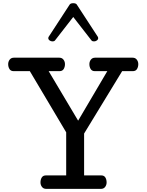

<svg xmlns="http://www.w3.org/2000/svg" viewBox="-20 -1205 935 1225"><path d="M274.4 0Q257.3 0 247.8 -12.5Q238.3 -24.9 238.3 -41Q238.3 -59.6 246.6 -72.8Q254.9 -85.9 273.4 -85.9H402.3V-360.8L170.4 -751H67.4Q48.8 -751 40.5 -764.4Q32.2 -777.8 32.2 -795.9Q32.2 -812 41.7 -824.5Q51.3 -836.9 68.4 -836.9H358.4Q375.5 -836.9 385 -824.5Q394.5 -812 394.5 -795.9Q394.5 -777.8 386.2 -764.4Q377.9 -751 359.4 -751H290.5L478.5 -435.1L664.6 -751H585.4Q566.9 -751 558.6 -764.4Q550.3 -777.8 550.3 -795.9Q550.3 -812 559.8 -824.5Q569.3 -836.9 586.4 -836.9H826.2Q843.3 -836.9 852.8 -824.5Q862.3 -812 862.3 -795.9Q862.3 -777.8 854 -764.4Q845.7 -751 827.1 -751H759.3L516.6 -353V-85.9H625.5Q644 -85.9 652.1 -72.8Q660.2 -59.6 660.2 -41Q660.2 -24.9 650.9 -12.5Q641.6 0 624.5 0ZM314.5 -940.9Q304.7 -940.9 296.4 -947Q288.1 -953.1 288.1 -961.9Q288.1 -968.8 293 -974.1L424.8 -1176.3Q430.7 -1184.6 447.3 -1184.6Q463.9 -1184.6 469.7 -1176.3L601.6 -974.1Q606.4 -968.8 606.4 -961.9Q606.4 -953.1 598.1 -947Q589.8 -940.9 580.1 -940.9Q575.7 -940.9 571 -942.1Q566.4 -943.4 563.5 -947.3L447.3 -1096.7L331.1 -947.3Q328.1 -943.4 323.5 -942.1Q318.8 -940.9 314.5 -940.9Z"/></svg>

Font: Cutive
Style: Regular
Weight: 400
Version: Version 1.100; ttfautohint (v1.8.4.7-5d5b)